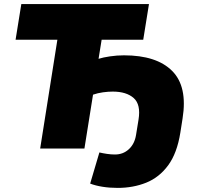

<svg xmlns="http://www.w3.org/2000/svg" viewBox="-20 -725 971 937"><path d="M554 192Q515 192 480.5 186.5Q446 181 420 171L465 19Q482 23 502 26Q522 29 541 29Q581 29 609 3Q637 -23 644 -67L656 -141Q668 -215 632.5 -246.5Q597 -278 530 -278Q508 -278 482.5 -274.5Q457 -271 434 -263L392 0H176L260 -531H56L84 -705H707L679 -531H476L461 -438Q483 -445 517 -450Q551 -455 585 -455Q744 -455 820 -379Q896 -303 871 -147L860 -77Q844 23 800.5 82Q757 141 693.5 166.5Q630 192 554 192Z"/></svg>

Font: Mulish ExtraBlack
Style: Italic
Weight: 1000
Italic angle: -9°
Designer: Vernon Adams
Foundry: Vernon Adams
Version: Version 3.603; ttfautohint (v1.8.3)